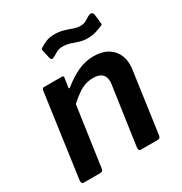

<svg xmlns="http://www.w3.org/2000/svg" viewBox="-172 -865 937 991"><g transform="rotate(-30 296.0 -369.5)"><path d="M42 0Q33 0 30.5 -6.5Q28 -13 29 -22L98 -517Q100 -525 102.5 -527.5Q105 -530 111 -530H217Q222 -530 224.5 -527.5Q227 -525 226 -518L218 -465Q217 -454 228 -463Q271 -498 316 -519Q361 -540 409 -540Q478 -540 515.5 -503.5Q553 -467 553 -408Q553 -402 552.5 -395Q552 -388 551 -381L500 -17Q498 -7 494 -3.5Q490 0 479 0H383Q374 0 371.5 -6Q369 -12 370 -22L419 -363Q420 -369 420.5 -374.5Q421 -380 421 -384Q421 -414 404 -429Q387 -444 352 -444Q326 -444 303.5 -436Q281 -428 258.5 -412Q236 -396 209 -372L158 -16Q156 -6 151.5 -3Q147 0 135 0H42ZM521 -656Q505 -649 483 -642Q461 -635 433 -635Q405 -635 383 -642.5Q361 -650 341 -656.5Q321 -663 297 -663Q273 -663 259.5 -654Q246 -645 227 -636Q219 -633 215 -637Q211 -641 209 -650L201 -687Q200 -694 198 -699.5Q196 -705 205 -711Q224 -723 244 -731Q264 -739 292 -739Q321 -739 345 -732Q369 -725 390.5 -717Q412 -709 433 -709Q449 -709 460.5 -714.5Q472 -720 482.5 -727Q493 -734 503 -737Q512 -739 517.5 -734.5Q523 -730 524 -722L529 -678Q530 -672 530.5 -665.5Q531 -659 521 -656Z"/></g></svg>

Font: Libre Franklin Thin SemiBold
Style: Italic
Weight: 600
Italic angle: -8°
Version: Version 3.000